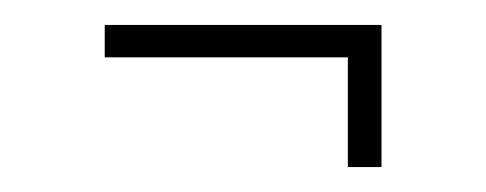

<svg xmlns="http://www.w3.org/2000/svg" viewBox="-20 -257 390 154"><path d="M64 -211V-237H286V-211ZM259 -123V-237H286V-123Z"/></svg>

Font: Darker Grotesque Light
Style: Regular
Weight: 300
Designer: Gabriel Lam
Foundry: TypeRant
Version: Version 1.000;gftools[0.9.28]